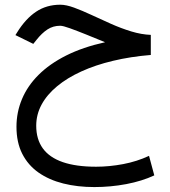

<svg xmlns="http://www.w3.org/2000/svg" viewBox="-20 -444 709 802"><path d="M609.9 -298.3Q570.8 -299.8 528.3 -312.7Q485.8 -325.7 443.6 -344.5Q401.4 -363.3 362.1 -381.6Q322.8 -399.9 289.6 -412.1Q256.3 -424.3 231.9 -424.3Q174.3 -424.3 130.6 -395Q86.9 -365.7 51.8 -309.1L44.4 -297.4L119.1 -260.7L132.3 -277.3Q154.8 -305.7 178.2 -321Q201.7 -336.4 231.4 -336.4Q243.2 -336.4 272.2 -325.9Q301.3 -315.4 340.1 -299.8Q378.9 -284.2 418.9 -267.6Q326.2 -247.1 256.6 -212.2Q187 -177.2 140.9 -131.1Q94.7 -85 71.8 -30Q48.8 24.9 48.8 85.4Q48.8 150.9 73 198.5Q97.2 246.1 141.1 276.9Q185.1 307.6 244.4 322.5Q303.7 337.4 374 337.4Q441.9 337.4 507.6 325Q573.2 312.5 624.5 288.6L602.5 207Q552.2 230.5 494.4 241.5Q436.5 252.4 381.3 252.4Q297.9 252.4 242.2 233.2Q186.5 213.9 158.9 175.8Q131.3 137.7 131.3 81.1Q131.3 34.2 153.8 -7.3Q176.3 -48.8 218.5 -83.7Q260.7 -118.7 319.6 -145.5Q378.4 -172.4 451.9 -189.9Q525.4 -207.5 609.9 -214.4Z"/></svg>

Font: Vazirmatn NL
Style: Regular
Weight: 400
Designer: Saber Rastikerdar
Foundry: Saber Rastikerdar
Version: Version 33.003